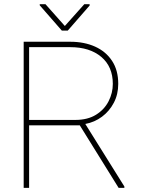

<svg xmlns="http://www.w3.org/2000/svg" viewBox="-20 -914 694 934"><path d="M557.1 0 368.2 -304.2H121.6V0H95.2V-710.9H321.8Q389.6 -710.9 442.4 -687.3Q495.1 -663.6 525.1 -617.9Q555.2 -572.3 555.2 -505.9Q555.2 -455.1 533.7 -414.1Q512.2 -373 476.1 -346.2Q439.9 -319.3 395 -311L585 -6.8V0ZM321.8 -684.6H121.6V-330.6H345.7Q406.7 -330.6 447.3 -356Q487.8 -381.3 508.3 -421.6Q528.8 -461.9 528.8 -505.9Q528.8 -589.8 472.7 -637.2Q416.5 -684.6 321.8 -684.6ZM201.2 -893.6 295.4 -787.6 390.1 -893.6H416V-887.2L309.6 -765.1H280.8L173.3 -888.2V-893.6Z"/></svg>

Font: Vazirmatn UI Thin
Style: Regular
Weight: 100
Designer: Saber Rastikerdar
Foundry: Saber Rastikerdar
Version: Version 33.003